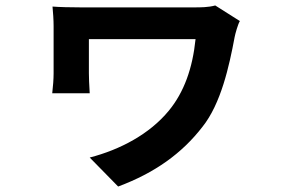

<svg xmlns="http://www.w3.org/2000/svg" viewBox="-20 -580 1040 702"><path d="M857 -503 767 -560C741 -553 715 -553 688 -553C631 -553 307 -553 275 -553C237 -553 198 -554 172 -556C174 -535 176 -507 176 -485C176 -448 176 -346 176 -312C176 -291 174 -265 171 -239H308C306 -266 305 -301 305 -312C305 -346 305 -412 305 -437C362 -437 645 -437 695 -437C684 -330 653 -243 597 -175C527 -90 420 -33 308 -4L412 102C546 52 645 -19 720 -116C788 -201 818 -338 838 -445C840 -456 850 -492 857 -503Z"/></svg>

Font: Noto Sans TC
Style: Bold
Weight: 700
Designer: Ryoko NISHIZUKA 西塚涼子 (kana, bopomofo & ideographs); Paul D. Hunt (Latin, Greek & Cyrillic); Sandoll Communications 산돌커뮤니
Foundry: Adobe
Version: Version 2.004;hotconv 1.0.118;makeotfexe 2.5.65603